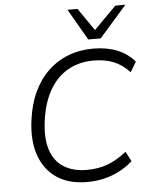

<svg xmlns="http://www.w3.org/2000/svg" viewBox="-61 -987 834 1047"><g transform="rotate(-5 355.5 -463.5)"><path d="M374 9Q274 9 208 -35.5Q142 -80 113.5 -161Q85 -242 100 -354Q111 -439 142 -505.5Q173 -572 221.5 -618.5Q270 -665 332.5 -689Q395 -713 469 -713Q543 -713 600 -690Q657 -667 695 -622L662 -567Q622 -610 574.5 -629Q527 -648 465 -648Q386 -648 324.5 -613Q263 -578 224 -510Q185 -442 172 -345Q159 -249 180 -185Q201 -121 252 -89Q303 -57 378 -57Q440 -57 491.5 -76Q543 -95 596 -137L624 -83Q590 -53 550.5 -32.5Q511 -12 466.5 -1.5Q422 9 374 9ZM447 -765 348 -936H403L488 -813L610 -936H665L515 -765Z"/></g></svg>

Font: Nunito Sans 7pt Light
Style: Italic
Weight: 300
Italic angle: -9°
Designer: Vernon Adams
Foundry: Vernon Adams
Version: Version 3.101;gftools[0.9.27]